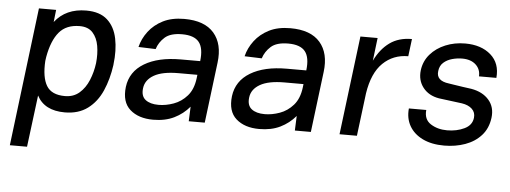

<svg xmlns="http://www.w3.org/2000/svg" viewBox="-48 -639 2573 968"><g transform="rotate(5 1238.5 -155.5)"><path d="M115 200H28L114 -500H201L194 -438Q250 -510 353 -510Q422 -510 460 -475.5Q498 -441 510 -382Q522 -323 513 -251V-249Q503 -176 477 -117Q451 -58 404.5 -23.5Q358 11 289 11Q186 11 148 -62ZM327 -429Q259 -429 223 -386Q187 -343 172 -260L169 -239Q164 -156 189.5 -113.5Q215 -71 283 -71Q326 -71 355.5 -96.5Q385 -122 402 -163Q419 -204 425 -250Q430 -297 423 -337.5Q416 -378 393 -403.5Q370 -429 327 -429Z M736 9Q662 9 619 -29Q576 -67 585 -144Q595 -222 665 -264Q735 -306 849 -306H947Q955 -372 930.5 -402.5Q906 -433 845 -433Q786 -433 757.5 -407.5Q729 -382 718 -347L631 -350Q641 -392 669 -429Q697 -466 741.5 -488.5Q786 -511 849 -511Q952 -511 999.5 -456Q1047 -401 1035 -306L997 1H916L919 -73Q887 -35 842 -13Q797 9 736 9ZM757 -68Q794 -68 833 -82Q872 -96 901 -129Q930 -162 937 -219L939 -236H843Q762 -236 719.5 -211.5Q677 -187 672 -145Q667 -105 690.5 -86.5Q714 -68 757 -68Z M1273 9Q1199 9 1156 -29Q1113 -67 1122 -144Q1132 -222 1202 -264Q1272 -306 1386 -306H1484Q1492 -372 1467.5 -402.5Q1443 -433 1382 -433Q1323 -433 1294.5 -407.5Q1266 -382 1255 -347L1168 -350Q1178 -392 1206 -429Q1234 -466 1278.5 -488.5Q1323 -511 1386 -511Q1489 -511 1536.5 -456Q1584 -401 1572 -306L1534 1H1453L1456 -73Q1424 -35 1379 -13Q1334 9 1273 9ZM1294 -68Q1331 -68 1370 -82Q1409 -96 1438 -129Q1467 -162 1474 -219L1476 -236H1380Q1299 -236 1256.5 -211.5Q1214 -187 1209 -145Q1204 -105 1227.5 -86.5Q1251 -68 1294 -68Z M1679 0 1741 -500H1828L1814 -384Q1843 -444 1888.5 -477Q1934 -510 2001 -510L1990 -422Q1914 -422 1862 -371.5Q1810 -321 1794 -217L1767 0Z M2209 11Q2145 11 2100 -11Q2055 -33 2033 -71.5Q2011 -110 2016 -160H2104Q2099 -112 2134 -89.5Q2169 -67 2217 -67Q2266 -67 2304.5 -85.5Q2343 -104 2347 -142Q2350 -169 2331.5 -186.5Q2313 -204 2280 -209Q2254 -212 2221.5 -216.5Q2189 -221 2163 -224Q2110 -233 2081.5 -269.5Q2053 -306 2059 -357Q2065 -404 2095 -438.5Q2125 -473 2171 -492Q2217 -511 2271 -511Q2352 -511 2400.5 -468.5Q2449 -426 2442 -352H2354Q2356 -388 2331 -411Q2306 -434 2262 -434Q2237 -434 2211.5 -427Q2186 -420 2168 -404Q2150 -388 2147 -361Q2140 -311 2206 -303Q2211 -302 2231.5 -299Q2252 -296 2277.5 -292Q2303 -288 2321 -286Q2379 -276 2410.5 -239.5Q2442 -203 2435 -149Q2428 -95 2396 -59.5Q2364 -24 2315 -6.5Q2266 11 2209 11Z"/></g></svg>

Font: Haskoy Medium
Style: Italic
Weight: 500
Designer: Ertekin Erdin
Foundry: Ertekin Erdin
Version: Version 2.000; ttfautohint (v1.8.4.7-5d5b)